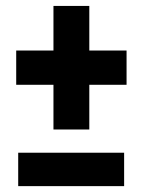

<svg xmlns="http://www.w3.org/2000/svg" viewBox="-20 -634 486 654"><path d="M284.2 -613.8V-461.9H411.1V-345.2H284.2V-192.9H162.1V-345.2H35.2V-461.9H162.1V-613.8ZM42 0V-113.8H402.8V0Z"/></svg>

Font: Fira Sans Compressed
Style: Bold
Weight: 700
Width: 1
Designer: Carrois Corporate & Edenspiekermann AG
Foundry: Carrois Corporate GbR & Edenspiekermann AG
Version: Version 4.203;PS 004.203;hotconv 1.0.88;makeotf.lib2.5.64775